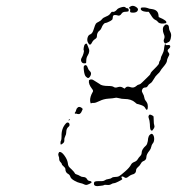

<svg xmlns="http://www.w3.org/2000/svg" viewBox="-20 -633 601 652"><path d="M183 -117Q190 -117 199 -104.5Q208 -92 210 -81Q211 -72 213 -68.5Q215 -65 224 -57Q233 -48 234 -45Q235 -42 240.5 -40.5Q246 -39 251.5 -35.5Q257 -32 262 -32Q272 -32 276 -24Q278 -20 282 -19Q291 -18 291 -14Q291 -12 283.5 -8.5Q276 -5 273 -5Q269 -5 264.5 -7.5Q260 -10 252 -11.5Q244 -13 232.5 -19.5Q221 -26 219 -32.5Q217 -39 212 -42Q202 -47 202 -59Q202 -63 196 -68Q190 -73 190 -75.5Q190 -78 185.5 -82.5Q181 -87 181 -93Q181 -99 179 -103Q177 -107 178.5 -112Q180 -117 183 -117ZM491 -177Q496 -181 500 -175Q504 -169 503.5 -159.5Q503 -150 498 -145Q495 -141 493.5 -134Q492 -127 488 -122Q477 -109 477 -99Q477 -89 465 -85Q461 -83 458 -77Q455 -71 448.5 -65.5Q442 -60 442 -54Q442 -43 428 -40Q422 -38 416 -33Q408 -26 402 -31Q395 -36 392 -32L394 -27Q396 -26 395 -24Q393 -22 382 -16.5Q371 -11 368 -11Q363 -11 357.5 -7.5Q352 -4 343.5 -5Q335 -6 333.5 -4.5Q332 -3 321 -2Q299 2 299 -9Q299 -15 302.5 -16.5Q306 -18 317 -18Q331 -17 335.5 -20.5Q340 -24 348 -25Q356 -26 359.5 -29Q363 -32 370 -32Q379 -32 384 -34.5Q389 -37 405 -51Q420 -64 425 -74Q428 -80 436 -83Q444 -86 447.5 -92Q451 -98 456 -103Q461 -108 461 -114Q461 -126 476 -139Q480 -143 482 -154Q483 -173 491 -177ZM204 -214Q207 -217 209 -217Q215 -217 216 -211Q217 -205 212 -202Q205 -196 205 -184Q205 -177 201.5 -170.5Q198 -164 198.5 -157Q199 -150 193.5 -146Q188 -142 187 -142Q186 -142 185.5 -144.5Q185 -147 185.5 -150.5Q186 -154 187 -155Q189 -159 189 -170Q188 -197 204 -214ZM214 -227Q216 -229 218 -227Q217 -225 213 -224Q212 -225 214 -227ZM485 -240Q487 -247 497 -241Q501 -239 501.5 -237Q502 -235 502 -225Q502 -212 504 -207Q506 -202 501.5 -195.5Q497 -189 496.5 -189Q496 -189 494 -190Q489 -191 489 -211Q488 -225 485.5 -230.5Q483 -236 485 -240ZM243 -267Q248 -273 257 -267L261 -263L258 -256Q253 -243 243 -246Q238 -248 236 -247Q234 -246 234 -249Q234 -251 235.5 -252Q237 -253 238.5 -259Q240 -265 243 -267ZM266 -410Q274 -416 278 -403Q280 -396 285 -391.5Q290 -387 289 -381Q288 -376 285 -372Q282 -368 279 -368Q277 -368 272 -372.5Q267 -377 265 -392.5Q263 -408 266 -410ZM539 -479Q540 -486 543 -481Q544 -479 550 -480Q557 -481 558 -476.5Q559 -472 553 -467Q546 -462 552 -455Q555 -451 555 -448.5Q555 -446 551 -439Q547 -431 547 -427Q547 -420 534 -405Q527 -397 524.5 -392Q522 -387 515 -381Q508 -375 502 -364Q496 -353 490.5 -350Q485 -347 482 -341.5Q479 -336 474 -336Q464 -336 462 -326Q461 -322 465 -315.5Q469 -309 470 -302Q471 -295 474.5 -291Q478 -287 480 -282.5Q482 -278 482 -270.5Q482 -263 480 -261Q478 -257 472 -268Q469 -273 458.5 -276.5Q448 -280 446 -280Q444 -280 439 -285Q426 -297 402 -297Q393 -297 384.5 -299.5Q376 -302 370 -300.5Q364 -299 348 -298Q332 -297 318 -290Q304 -283 298 -283.5Q292 -284 289 -282Q288 -282 287.5 -283Q287 -284 286 -290Q285 -304 295 -321Q298 -325 292 -332Q280 -348 282 -359Q282 -362 287.5 -363Q293 -364 298 -360.5Q303 -357 308.5 -354Q314 -351 318 -348Q325 -341 349 -341Q362 -341 366.5 -337.5Q371 -334 380 -337Q389 -340 396 -336L403 -332L407 -336Q412 -341 423 -337Q434 -333 443 -341Q447 -345 452 -346Q457 -347 462.5 -353Q468 -359 479.5 -369.5Q491 -380 491 -383Q491 -387 512 -407Q520 -415 520 -419Q520 -423 523 -427Q526 -431 526 -435Q526 -439 531 -448Q536 -457 537 -466.5Q538 -476 539 -479ZM268 -482Q274 -488 276 -482Q277 -479 280 -472Q287 -459 278 -445Q273 -437 273 -428Q273 -421 272.5 -419.5Q272 -418 268 -418Q260 -417 256.5 -423.5Q253 -430 258 -438Q261 -443 263.5 -451.5Q266 -460 264.5 -462Q263 -464 264.5 -472Q266 -480 268 -482ZM544 -550Q554 -550 554 -537Q554 -532 558 -525Q562 -518 561 -510Q559 -492 552 -490Q550 -489 545 -486.5Q540 -484 539 -487Q534 -493 537 -500Q541 -508 536 -518Q533 -525 533 -533Q533 -541 537.5 -545.5Q542 -550 544 -550ZM460 -607Q470 -609 480 -606Q486 -603 497 -602Q516 -599 518 -583L519 -575L532 -569Q545 -562 545 -558Q545 -555 543.5 -554.5Q542 -554 535 -553Q520 -552 515 -560Q513 -563 506.5 -566Q500 -569 493 -581L485 -593H476Q458 -595 458 -603Q458 -606 460 -607ZM388 -607Q402 -612 406 -608Q408 -605 412 -605Q416 -605 417 -600Q417 -598 417 -596.5Q417 -595 415.5 -594.5Q414 -594 412 -593.5Q410 -593 406 -593Q397 -593 393 -587Q387 -577 378 -581Q375 -582 370 -582Q363 -582 363 -574Q363 -570 361 -566Q359 -564 354.5 -561.5Q350 -559 345 -557Q340 -555 338 -555Q335 -555 331 -550Q327 -545 325 -539Q323 -533 318 -529Q309 -523 309 -509Q309 -504 302.5 -500Q296 -496 292 -488Q285 -474 278 -490Q275 -497 277.5 -505.5Q280 -514 286 -516Q294 -519 298 -533Q303 -549 305.5 -552.5Q308 -556 315 -559Q323 -563 326.5 -568Q330 -573 340.5 -577Q351 -581 355 -587.5Q359 -594 362 -593Q368 -591 376 -599Q379 -604 388 -607ZM441 -610Q451 -604 448 -598Q445 -590 432 -590Q425 -590 423 -591.5Q421 -593 422 -598Q423 -603 420 -604Q415 -606 423 -611Q431 -616 441 -610Z"/></svg>

Font: TT2020 Style D
Style: Italic
Weight: 400
Italic angle: -15°
Version: Version 0.2.000